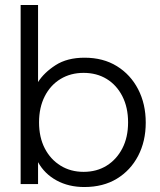

<svg xmlns="http://www.w3.org/2000/svg" viewBox="-20 -740 642 772"><path d="M319 12Q256 12 207.5 -14.5Q159 -41 133 -88V0H63V-720H133V-410Q157 -448 203.5 -478Q250 -508 320 -508Q395 -508 450 -474Q505 -440 535.5 -381Q566 -322 566 -247Q566 -172 535.5 -113.5Q505 -55 450 -21.5Q395 12 319 12ZM316 -49Q369 -49 409 -74Q449 -99 472 -143.5Q495 -188 495 -248Q495 -308 472 -353Q449 -398 409 -422.5Q369 -447 316 -447Q264 -447 223.5 -422.5Q183 -398 160 -353Q137 -308 137 -248Q137 -188 160 -143.5Q183 -99 223.5 -74Q264 -49 316 -49Z"/></svg>

Font: Host Grotesk Light
Style: Regular
Weight: 300
Designer: Doukan Karapınar
Foundry: Element Type
Version: Version 1.003